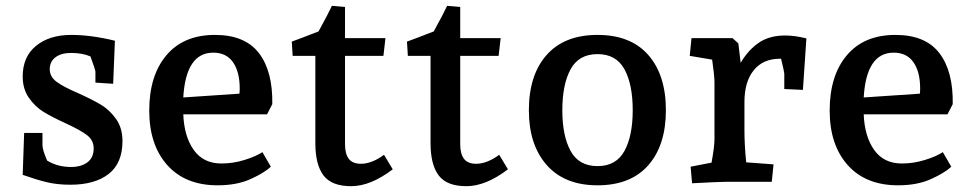

<svg xmlns="http://www.w3.org/2000/svg" viewBox="-20 -625 3340 660"><path d="M58 -24 63 -168H126V-126Q126 -110 142 -73Q178 -51 224 -51Q259 -51 280.5 -67Q302 -83 302 -115Q302 -143 279 -160.5Q256 -178 206 -201Q158 -223 129.5 -240.5Q101 -258 79.5 -288.5Q58 -319 58 -362Q58 -430 104 -467.5Q150 -505 225 -505Q293 -505 375 -485L369 -337L308 -341V-379Q308 -384 291 -431Q263 -443 225 -443Q190 -443 170.5 -428Q151 -413 151 -387Q151 -361 175 -343.5Q199 -326 248 -305Q297 -283 327 -265Q357 -247 379 -216Q401 -185 401 -140Q401 -64 353.5 -27Q306 10 222 10Q176 10 139.5 1Q103 -8 58 -24Z M493 -245Q493 -365 552 -435Q611 -505 719 -505Q822 -505 870 -442.5Q918 -380 916 -267L898 -232H610Q613 -156 646 -109.5Q679 -63 741 -63Q781 -63 820 -75Q859 -87 882 -102L911 -52Q889 -31 841.5 -9.5Q794 12 728 12Q617 12 555 -57.5Q493 -127 493 -245ZM803 -303Q804 -309 804 -321Q804 -378 781 -411Q758 -444 713 -444Q619 -444 610 -290Z M1064 -133V-433H986L983 -482L1018 -495L1075 -517Q1108 -577 1121 -605L1166 -601V-494H1305L1298 -433H1166V-129Q1166 -96 1179 -79Q1192 -62 1221 -62Q1240 -62 1261 -70.5Q1282 -79 1300 -93L1330 -43Q1254 15 1187 15Q1120 15 1092 -22Q1064 -59 1064 -133Z M1460 -133V-433H1382L1379 -482L1414 -495L1471 -517Q1504 -577 1517 -605L1562 -601V-494H1701L1694 -433H1562V-129Q1562 -96 1575 -79Q1588 -62 1617 -62Q1636 -62 1657 -70.5Q1678 -79 1696 -93L1726 -43Q1650 15 1583 15Q1516 15 1488 -22Q1460 -59 1460 -133Z M1798 -246Q1798 -367 1859 -436Q1920 -505 2034 -505Q2148 -505 2208.5 -436Q2269 -367 2269 -246Q2269 -126 2208.5 -57Q2148 12 2034 12Q1921 12 1859.5 -57.5Q1798 -127 1798 -246ZM2155 -246Q2155 -335 2126.5 -387Q2098 -439 2034 -439Q1970 -439 1941.5 -387Q1913 -335 1913 -246Q1913 -158 1941.5 -106Q1970 -54 2034 -54Q2098 -54 2126.5 -106Q2155 -158 2155 -246Z M2354 -52 2426 -66Q2436 -122 2436 -146V-343Q2436 -364 2428 -420L2351 -433L2357 -494H2498L2518 -476L2526 -409Q2551 -452 2587.5 -477.5Q2624 -503 2679 -503Q2712 -503 2752 -493L2740 -316L2676 -319V-372Q2676 -377 2665 -423H2660Q2603 -423 2571 -383.5Q2539 -344 2539 -274V-176Q2539 -129 2545 -67L2639 -60L2633 0H2473Q2454 0 2359 5Z M2832 -245Q2832 -365 2891 -435Q2950 -505 3058 -505Q3161 -505 3209 -442.5Q3257 -380 3255 -267L3237 -232H2949Q2952 -156 2985 -109.5Q3018 -63 3080 -63Q3120 -63 3159 -75Q3198 -87 3221 -102L3250 -52Q3228 -31 3180.5 -9.5Q3133 12 3067 12Q2956 12 2894 -57.5Q2832 -127 2832 -245ZM3142 -303Q3143 -309 3143 -321Q3143 -378 3120 -411Q3097 -444 3052 -444Q2958 -444 2949 -290Z"/></svg>

Font: Andada Pro SemiBold
Style: Regular
Weight: 600
Designer: Carolina Giovagnoli
Foundry: Huerta Tipografica
Version: Version 3.005